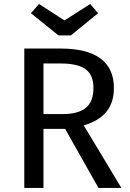

<svg xmlns="http://www.w3.org/2000/svg" viewBox="-20 -929 645 949"><path d="M330.1 -753.9H269L132.8 -863.8L172.9 -909.2L298.8 -828.1L425.8 -909.2L464.8 -863.8ZM466.8 0 301.8 -292H194.8V0H100.1V-689H280.8Q410.2 -689 476.6 -639.9Q543 -590.8 543 -494.1Q543 -421.9 506.1 -376.7Q469.2 -331.5 394 -309.1L580.1 0ZM194.8 -365.2H291Q365.7 -365.2 403.8 -395.8Q441.9 -426.3 441.9 -494.1Q441.9 -558.1 403.3 -586.7Q364.7 -615.2 279.8 -615.2H194.8Z"/></svg>

Font: FiraGO
Style: Regular
Weight: 400
Designer: bBox Type
Foundry: bBox Type GmbH
Version: Version 1.001;PS 001.001;hotconv 1.0.88;makeotf.lib2.5.64775